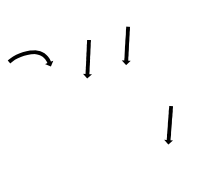

<svg xmlns="http://www.w3.org/2000/svg" viewBox="-122 -734 1062 998"><g transform="rotate(-20 408.5 -235.0)"><path d="M13 -577Q16 -578 19 -579Q19 -579 19 -579Q19 -579 19 -579Q19 -579 19 -579Q19 -579 19 -579Q24 -581 29 -582Q29 -582 29 -582Q29 -582 29 -582Q29 -582 29 -582Q29 -582 29 -582Q36 -584 44 -586Q44 -586 44 -586Q44 -586 44 -586Q44 -586 44 -586Q44 -586 44 -586Q53 -588 62 -589Q62 -589 62 -589Q62 -589 62 -589Q62 -589 62 -589Q62 -589 62 -589Q72 -590 81 -590Q81 -590 81.5 -590Q82 -590 82 -590Q82 -590 82 -590Q82 -590 82 -590Q91 -590 99 -590Q99 -590 99 -590Q99 -590 100 -590Q100 -590 100 -590Q100 -590 100 -590Q109 -589 119 -588Q119 -588 119 -588Q119 -588 119 -588Q119 -588 119 -588Q119 -588 119 -588Q130 -587 140 -585Q140 -585 140 -584.5Q140 -584 140 -584Q141 -584 141 -584Q141 -584 141 -584Q152 -581 163 -577Q163 -577 163 -577Q163 -577 163 -577Q163 -577 163.5 -577Q164 -577 164 -577Q175 -571 186 -564Q186 -564 186 -564Q186 -564 186 -563Q186 -563 186.5 -563Q187 -563 187 -563Q197 -554 205 -544Q205 -544 205 -543.5Q205 -543 205 -543Q205 -543 205 -543Q205 -543 205 -543Q211 -533 215 -523Q215 -523 215 -523Q215 -523 215 -522Q215 -522 215 -522Q215 -522 215 -522Q218 -514 219 -507Q219 -507 219 -507Q219 -507 219 -507Q219 -506 219 -506Q219 -506 219 -506Q220 -501 220 -497Q220 -497 220 -497Q220 -497 220 -497Q220 -497 220 -497Q220 -497 220 -497Q220 -495 220 -494H233L211 -470L187 -492L200 -493Q200 -494 200 -496Q200 -496 200 -496Q200 -496 200 -496Q200 -496 200 -496Q200 -496 200 -496Q200 -499 199 -504Q199 -504 199 -504Q199 -504 199 -504Q199 -503 199 -503Q199 -503 199 -503Q198 -509 196 -516Q196 -516 196 -516Q196 -516 196 -516Q196 -516 196 -516Q196 -516 196 -516Q193 -524 188 -533Q188 -533 188 -532.5Q188 -532 188 -532Q188 -532 188 -532Q188 -532 188 -532Q182 -541 173 -548Q173 -548 173.5 -548Q174 -548 174 -548Q174 -548 174 -547.5Q174 -547 174 -547Q165 -554 155 -559Q155 -559 155 -559Q155 -559 155 -559Q155 -559 155.5 -559Q156 -559 156 -559Q146 -562 136 -565Q136 -565 136 -565Q136 -565 136 -565Q136 -565 136 -565Q136 -565 136 -565Q127 -567 117 -568Q117 -568 117 -568Q117 -568 117 -568Q117 -568 117 -568Q117 -568 117 -568Q108 -569 99 -570Q99 -570 99 -570Q99 -570 99 -570Q99 -570 99 -570Q99 -570 99 -570Q90 -570 82 -570Q82 -570 82 -570Q82 -570 82 -570Q82 -570 82 -570Q82 -570 82 -570Q73 -570 64 -569Q64 -569 64 -569Q64 -569 64 -569Q64 -569 64 -569Q64 -569 64 -569Q56 -568 48 -567Q48 -567 48 -567Q48 -567 48 -567Q48 -567 48 -567Q48 -567 48 -567Q41 -565 35 -563Q35 -563 35 -563Q35 -563 35 -563Q35 -563 35 -563Q35 -563 35 -563Q30 -562 26 -560Q26 -560 26 -560Q26 -560 26 -560Q26 -560 26 -560Q26 -560 26 -560Q23 -559 20 -558Q19 -558 18 -557L11 -576Q12 -576 13 -577ZM453 -526Q451 -522 451 -521Q449 -517 447 -513Q446 -509 443 -502Q442 -499 440.5 -496Q439 -493 438 -490Q436 -486 434.5 -482.5Q433 -479 432 -476Q429 -468 426 -461Q424 -457 422.5 -453.5Q421 -450 419 -446Q418 -442 416.5 -438.5Q415 -435 413 -431Q412 -427 410.5 -423.5Q409 -420 407 -416Q406 -413 404.5 -409.5Q403 -406 401 -402Q400 -399 398.5 -396Q397 -393 396 -390Q395 -387 394 -384.5Q393 -382 392 -379Q391 -377 390 -375Q389 -373 388 -371Q388 -369 386 -366Q385 -364 385 -364L398 -359L367 -347L355 -377L367 -372Q367 -373 368 -374Q368 -375 368.5 -376.5Q369 -378 370 -379Q371 -382 373 -387Q374 -390 375.5 -392.5Q377 -395 378 -398Q379 -401 380 -404Q381 -407 383 -410Q386 -417 389 -424Q390 -427 391.5 -431Q393 -435 395 -438Q396 -442 397.5 -446Q399 -450 401 -454Q403 -458 404.5 -461.5Q406 -465 407 -469Q409 -473 410.5 -476.5Q412 -480 414 -484Q415 -487 416.5 -490.5Q418 -494 419 -497Q421 -501 422 -504Q423 -507 424 -510Q426 -515 429 -520Q430 -523 432 -528Q433 -530 433.5 -531Q434 -532 434 -534Q435 -534 435 -535L454 -528Q453 -526 453 -526ZM667 -521Q666 -519 665 -516Q664 -512 662 -508Q660 -503 657 -498Q655 -492 652 -485Q649 -479 646 -472Q643 -464 640 -457Q636 -450 633 -442Q630 -434 627 -427Q624 -420 621 -412Q618 -405 615 -399Q612 -392 610 -386Q607 -381 605 -376Q603 -372 602 -368Q601 -365 600 -363Q599 -361 599 -361L611 -356L581 -343L568 -374L581 -369Q581 -369 581 -371Q582 -373 583 -376Q585 -379 587 -384Q589 -388 591 -394Q594 -400 596 -406Q599 -413 602 -420Q605 -427 608 -435Q612 -442 615 -450Q618 -458 621 -465Q624 -472 628 -480Q631 -487 634 -493Q636 -500 639 -506Q641 -511 643 -516Q645 -520 647 -524Q648 -527 649 -529Q649 -529 650 -531L668 -523Q668 -523 668 -522.5Q668 -522 667 -521ZM736 -57Q735 -54 734 -52Q733 -50 732 -48Q731 -46 730 -44Q727 -37 726 -33Q724 -30 723 -27Q722 -24 720 -21Q719 -18 717.5 -14.5Q716 -11 714 -7Q712 -4 710.5 -0.5Q709 3 707 7Q706 11 704 14.5Q702 18 701 22Q699 26 697.5 29.5Q696 33 694 37Q692 41 690.5 44.5Q689 48 687 52Q684 59 681 65Q680 68 678.5 71.5Q677 75 676 78Q673 83 671 88Q670 90 669 92Q668 94 667 96Q667 98 665 101Q665 100 664 103L676 108L646 120L634 89L646 95Q646 95 647 93Q647 92 648 90.5Q649 89 649 88Q651 84 653 80Q654 76 657 69Q659 66 660.5 63Q662 60 663 57Q664 54 666 50.5Q668 47 669 44Q671 40 672.5 36.5Q674 33 676 29Q677 25 679 21.5Q681 18 682 14Q684 10 685.5 6.5Q687 3 689 -1Q691 -5 692.5 -8.5Q694 -12 696 -16Q697 -19 698.5 -22.5Q700 -26 702 -29Q703 -32 704.5 -35Q706 -38 707 -42Q710 -47 712 -52Q713 -54 714 -56Q715 -58 716 -60Q717 -62 718 -65Q718 -66 719 -67L737 -59Q737 -58 736 -57Z"/></g></svg>

Font: FRB American Cursive Just Arrows Black
Style: Bold Italic
Weight: 900
Italic angle: -25°
Version: Version 2.0;Modular Font Editor K font №1